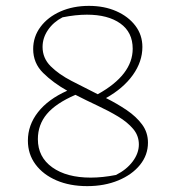

<svg xmlns="http://www.w3.org/2000/svg" viewBox="-20 -626 597 654"><path d="M277 8Q218 8 172.5 -11.5Q127 -31 101 -66Q75 -101 75 -147Q75 -200 109.5 -244Q144 -288 209 -317Q161 -344 127 -377.5Q93 -411 93 -459Q93 -501 118 -534.5Q143 -568 186 -587Q229 -606 283 -606Q335 -606 376 -588Q417 -570 441 -538.5Q465 -507 465 -466Q465 -416 432.5 -370.5Q400 -325 341 -292Q379 -273 411.5 -251Q444 -229 464 -202Q484 -175 484 -140Q484 -98 457 -64.5Q430 -31 383 -11.5Q336 8 277 8ZM125 -466Q125 -428 152.5 -400.5Q180 -373 223.5 -350.5Q267 -328 313 -305Q432 -371 432 -460Q432 -516 390 -546Q348 -576 276 -576Q238 -576 193 -567Q162 -551 143.5 -524Q125 -497 125 -466ZM109 -152Q109 -91 158 -56Q207 -21 289 -21Q329 -21 375 -30Q411 -48 432 -76Q453 -104 453 -134Q453 -164 433.5 -187Q414 -210 382.5 -229Q351 -248 312.5 -266Q274 -284 237 -303Q170 -274 139.5 -237.5Q109 -201 109 -152Z"/></svg>

Font: Piazzolla SC Thin
Style: Regular
Weight: 100
Designer: Juan Pablo del Peral
Foundry: Huerta Tipografica
Version: Version 1.330